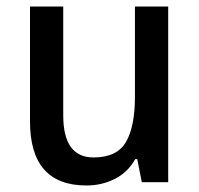

<svg xmlns="http://www.w3.org/2000/svg" viewBox="-20 -559 611 589"><path d="M496 -539V0H415L401 -71H395Q372 -30 332 -10Q292 10 245 10Q72 10 72 -187V-539H174V-205Q174 -76 267 -76Q339 -76 366.5 -123.5Q394 -171 394 -263V-539Z"/></svg>

Font: Noto Sans Telugu SemiCondensed Medium
Style: Regular
Weight: 500
Width: 4
Designer: Jelle Bosma - Monotype Design Team
Foundry: Monotype Imaging Inc.
Version: Version 2.005; ttfautohint (v1.8.4.7-5d5b)